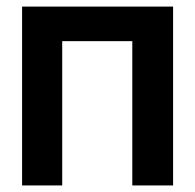

<svg xmlns="http://www.w3.org/2000/svg" viewBox="-20 -566 596 586"><path d="M47.4 0V-545.9H508.3V0H383.8V-440.4H169.9V0Z"/></svg>

Font: Inter Tight SemiBold
Style: Regular
Weight: 600
Designer: Rasmus Andersson
Foundry: rsms
Version: Version 3.004; ttfautohint (v1.8.4.7-5d5b)